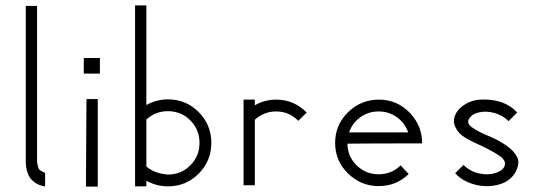

<svg xmlns="http://www.w3.org/2000/svg" viewBox="-20 -695 2006 715"><path d="M118 -673V-90Q122 -69 126 -64Q130 -59 148 -51V-1Q120 -4 99 -24.5Q78 -45 76 -90V-673Z M292 -479H352V-421H292ZM302 -326H344V0H300Z M525 -675V-304Q563 -325 605 -325Q673 -325 720 -277.5Q767 -230 767 -163Q767 -96 720 -48.5Q673 -1 605 -1Q563 -1 525 -22V-1H483V-675ZM605 -281Q559 -281 525 -250V-75Q555 -49 605 -45Q655 -45 689 -79.5Q723 -114 723 -163Q723 -212 689 -246.5Q655 -281 605 -281Z M887 -324H929V-303Q966 -324 1008 -324Q1075 -324 1122 -276L1091 -245Q1057 -280 1008 -280Q963 -280 929 -249V-5H887Z M1552 -161Q1348 -161 1274 -160Q1274 -113 1308 -79.5Q1342 -46 1390 -46Q1438 -46 1472 -79L1502 -47Q1456 -2 1390 -2Q1324 -2 1276 -49Q1228 -96 1228 -163Q1228 -230 1276 -277Q1324 -324 1391 -324Q1458 -324 1505 -276Q1552 -228 1552 -161ZM1280 -202H1500Q1488 -237 1458 -258.5Q1428 -280 1390 -280Q1352 -280 1322 -258.5Q1292 -237 1280 -202Z M1898 -51Q1877 -17 1833 -6.5Q1789 4 1745 -8.5Q1701 -21 1675 -50Q1691 -65 1706 -81Q1731 -56 1765 -49Q1799 -42 1826 -51Q1853 -60 1859 -77Q1867 -98 1835.5 -118Q1804 -138 1756.5 -159.5Q1709 -181 1693 -197Q1665 -228 1671.5 -255.5Q1678 -283 1706 -302.5Q1734 -322 1768 -324Q1857 -329 1906 -276L1874 -244Q1852 -266 1820.5 -274.5Q1789 -283 1761.5 -276Q1734 -269 1725 -249Q1718 -234 1741 -218.5Q1764 -203 1797.5 -189.5Q1831 -176 1862 -155.5Q1893 -135 1905.5 -111Q1918 -87 1898 -51Z"/></svg>

Font: HiLo-Deco
Style: Deco
Weight: 500
Version: Version 001.000